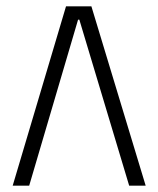

<svg xmlns="http://www.w3.org/2000/svg" viewBox="-20 -585 499 605"><path d="M20 0 188 -565H268L439 0H387L230 -523H226L72 0Z"/></svg>

Font: Tajawal Light
Style: Regular
Weight: 300
Designer: Boutros Fonts
Foundry: Created by Boutros International 2017
Version: Version 1.700